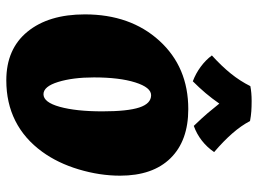

<svg xmlns="http://www.w3.org/2000/svg" viewBox="-122 -666 799 594"><g transform="rotate(90 277.0 -369.5)"><path d="M25 -233Q25 -374 106.5 -463.5Q188 -553 318 -553Q416 -553 470 -498Q524 -443 524 -342Q524 -279 504.5 -214Q485 -149 450 -101Q410 -46 354.5 -18Q299 10 229 10Q132 10 78.5 -55.5Q25 -121 25 -233ZM325 -287Q325 -365 313 -401.5Q301 -438 275 -438Q251 -438 235.5 -389Q220 -340 220 -261Q220 -196 234 -150.5Q248 -105 272 -105Q297 -105 311 -155.5Q325 -206 325 -287ZM451 -633Q436 -611 415.5 -595Q395 -579 370 -570Q345 -596 330.5 -613Q316 -630 301 -649Q285 -626 268.5 -606.5Q252 -587 232 -567Q208 -576 187 -591.5Q166 -607 152 -626Q185 -656 208 -684.5Q231 -713 247 -745Q257 -747 268.5 -748Q280 -749 293 -749Q311 -749 325 -748Q339 -747 355 -744Q369 -717 393 -689.5Q417 -662 451 -633Z"/></g></svg>

Font: Atma
Style: Bold
Weight: 700
Designer: Gregori Vincens, Jeremie Hornus, Riccardo Olocco, Yoann Minet.
Foundry: black foundry
Version: Version 1.102;PS 1.100;hotconv 1.0.86;makeotf.lib2.5.63406